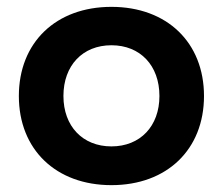

<svg xmlns="http://www.w3.org/2000/svg" viewBox="-20 -530 650 560"><path d="M305 -510C143 -510 35 -406 35 -250C35 -94 143 10 305 10C467 10 575 -94 575 -250C575 -406 467 -510 305 -510ZM305 -103C221 -103 165 -162 165 -250C165 -339 221 -398 305 -398C389 -398 445 -339 445 -250C445 -162 389 -103 305 -103Z"/></svg>

Font: Gully SemiBold
Style: Regular
Weight: 600
Designer: jaikishan Patel
Foundry: MagicType
Version: Version 1.000;Glyphs 3.2 (3242)